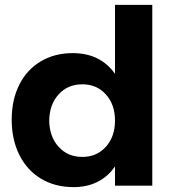

<svg xmlns="http://www.w3.org/2000/svg" viewBox="-20 -762 725 788"><path d="M605 -742V0H452V-79Q423 -37 380 -15.5Q337 6 282 6Q206 6 148.5 -28.5Q91 -63 59.5 -126Q28 -189 28 -271Q28 -352 59 -414Q90 -476 147 -510Q204 -544 278 -544Q392 -544 452 -459V-742ZM452 -267Q452 -333 414.5 -374.5Q377 -416 318 -416Q258 -416 220.5 -374.5Q183 -333 182 -267Q183 -201 220.5 -159.5Q258 -118 318 -118Q377 -118 414.5 -159.5Q452 -201 452 -267Z"/></svg>

Font: Montserrat SemiBold
Style: Regular
Weight: 600
Designer: Julieta Ulanovsky
Foundry: Julieta Ulanovsky
Version: Version 6.001